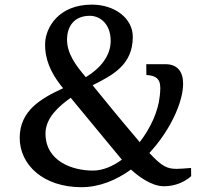

<svg xmlns="http://www.w3.org/2000/svg" viewBox="-20 -775 871 814"><path d="M63.5 -190.9C63.5 -75.7 164.1 18.6 325.2 18.6C401.4 18.6 473.1 -11.2 535.2 -56.2C567.4 -26.9 622.6 14.6 674.8 14.6C748.5 14.6 790.5 -28.3 790.5 -28.3L790 -63C763.7 -61 745.6 -59.1 729.5 -59.1C689.5 -59.1 667 -68.4 613.3 -126.5C701.2 -221.2 756.3 -341.3 756.3 -420.4C756.3 -469.7 733.4 -502.9 681.2 -502.9H600.1L600.6 -457C664.6 -453.6 662.6 -417.5 657.2 -366.7C650.4 -301.8 617.7 -231 572.3 -172.4L561 -186C482.4 -278.3 429.7 -343.3 373 -413.1C372.6 -413.1 372.6 -413.6 372.6 -413.6C456.1 -455.6 543 -499 543 -618.7C543 -697.3 466.8 -755.4 369.6 -755.4C226.6 -755.4 173.8 -656.2 171.4 -593.3C168.9 -524.4 195.8 -467.8 235.8 -415.5C239.3 -410.6 243.2 -405.8 247.6 -400.9C155.3 -358.4 64 -307.1 63.5 -190.9ZM343.8 -447.8C302.2 -497.1 262.2 -548.3 264.2 -612.8C266.1 -661.1 292.5 -708 360.8 -708C402.8 -708 449.2 -675.3 449.2 -601.6C449.2 -538.1 405.8 -485.4 343.8 -447.8ZM172.9 -209C172.9 -275.4 229.5 -324.7 279.8 -360.4C353 -270.5 459.5 -144 496.6 -98.1C457.5 -69.3 415 -51.8 374 -51.8C288.1 -51.8 172.9 -90.3 172.9 -209Z"/></svg>

Font: Donegal One
Style: Regular
Weight: 400
Designer: Gary Lonergan
Foundry: Sorkin Type Co.
Version: Version 1.004